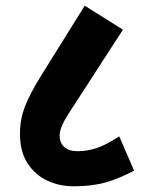

<svg xmlns="http://www.w3.org/2000/svg" viewBox="-20 -653 514 673"><path d="M238 0Q189 0 146.5 -19.5Q104 -39 77 -80Q50 -121 50 -184Q50 -234 67 -278.5Q84 -323 123 -386L277 -633L411 -549L220 -254Q189 -206 189 -178Q189 -153 205 -138Q221 -123 252 -123Q286 -123 319 -134Q352 -145 398 -175L450 -55Q398 -27 350 -13.5Q302 0 238 0Z"/></svg>

Font: Noto Sans ExtraCondensed ExtraBold
Style: Italic
Weight: 800
Width: 2
Italic angle: -12°
Designer: Monotype Design Team
Foundry: Monotype Imaging Inc.
Version: Version 2.013; ttfautohint (v1.8.4.7-5d5b)